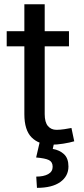

<svg xmlns="http://www.w3.org/2000/svg" viewBox="-20 -676 396 908"><path d="M222.7 8.3Q164.1 8.3 129.6 -26.1Q95.2 -60.5 95.2 -136.2V-457H11.7V-528.3H95.2V-655.8H191.4V-528.3H306.2V-457H191.4V-136.2Q191.4 -98.1 206.5 -80.1Q221.7 -62 247.1 -62Q264.2 -62 285.2 -65.2Q306.2 -68.4 317.9 -70.8L331.1 -7.8Q310.1 -1.5 279.5 3.4Q249 8.3 222.7 8.3ZM154.8 212.4 151.4 159.2Q186.5 159.2 207.8 147.5Q229 135.7 229 112.8Q229 89.8 211.4 81.1Q193.8 72.3 150.9 68.8L170.4 -15.6H239.3L229.5 28.3Q261.7 33.7 282.7 53.2Q303.7 72.8 303.7 111.3Q303.7 157.2 265.1 184.8Q226.6 212.4 154.8 212.4Z"/></svg>

Font: Roboto Slab LO
Style: Regular
Weight: 400
Designer: Google
Version: Version 2.000